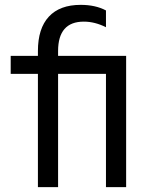

<svg xmlns="http://www.w3.org/2000/svg" viewBox="-20 -770 640 790"><path d="M136 0V-466H24V-540H136V-560Q136 -653 181 -701.5Q226 -750 312 -750Q373 -750 416 -727V-658Q370 -681 325 -681Q219 -681 219 -560V-540H499V0H416V-466H219V0Z"/></svg>

Font: CommitMono
Style: 450Regular
Weight: 450
Designer: Eigil Nikolajsen
Foundry: Eigil Nikolajsen
Version: Version 1.002